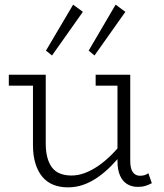

<svg xmlns="http://www.w3.org/2000/svg" viewBox="-20 -793 708 827"><path d="M272 14Q237 14 209 2.5Q181 -9 162 -32Q143 -55 132.5 -89Q122 -123 122 -168V-471H177V-174Q177 -142 183.5 -116.5Q190 -91 203 -73Q216 -55 237.5 -46Q259 -37 288 -37Q317 -37 346 -48Q375 -59 404 -79Q433 -99 461 -127Q489 -155 515 -189V-142Q488 -108 460 -79.5Q432 -51 402 -30Q372 -9 340 2.5Q308 14 272 14ZM18 -424V-471H159V-424ZM574 12Q547 12 527 -0.5Q507 -13 496.5 -38Q486 -63 486 -98V-471H541V-100Q541 -66 552.5 -51Q564 -36 582 -36Q594 -36 602.5 -38.5Q611 -41 619 -47L634 -4Q621 3 606.5 7.5Q592 12 574 12ZM392 -424V-471H530V-424ZM387 -554 362 -575 478 -773 520 -742ZM204 -554 178 -575 295 -773 337 -742Z"/></svg>

Font: BioRhyme ExtraBold Light
Style: Regular
Weight: 300
Version: Version 1.600;gftools[0.9.33]